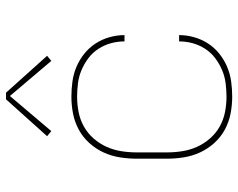

<svg xmlns="http://www.w3.org/2000/svg" viewBox="-97 -689 794 640"><g transform="rotate(-90 300.0 -369.0)"><path d="M298 8Q269 8 241 2.5Q213 -3 188 -16.5Q163 -30 143.5 -51.5Q124 -73 112 -99Q100 -125 95.5 -153.5Q91 -182 91 -210V-310Q91 -338 95.5 -366.5Q100 -395 112 -421Q124 -447 143.5 -468.5Q163 -490 188 -503.5Q213 -517 241 -522.5Q269 -528 298 -528Q323 -528 348.5 -524.5Q374 -521 397.5 -511Q421 -501 441 -485Q461 -469 475 -447.5Q489 -426 496 -401Q503 -376 503 -351H482Q482 -374 476 -396Q470 -418 457.5 -437.5Q445 -457 426.5 -471Q408 -485 387 -494Q366 -503 343 -506Q320 -509 298 -509Q272 -509 246.5 -504Q221 -499 198.5 -486.5Q176 -474 158.5 -454Q141 -434 130.5 -410.5Q120 -387 116 -361.5Q112 -336 112 -310V-210Q112 -184 116 -158.5Q120 -133 130.5 -109.5Q141 -86 158.5 -66Q176 -46 198.5 -33.5Q221 -21 246.5 -16Q272 -11 298 -11Q320 -11 343 -14Q366 -17 387 -26Q408 -35 426.5 -49Q445 -63 457.5 -82.5Q470 -102 476 -124Q482 -146 482 -169H503Q503 -144 496 -119Q489 -94 475 -72.5Q461 -51 441 -35Q421 -19 397.5 -9Q374 1 348.5 4.5Q323 8 298 8ZM183 -595 166 -609 289 -746H311L434 -609L417 -595L300 -733Z"/></g></svg>

Font: Iosevka SS04 Thin Extended
Style: Regular
Weight: 100
Width: 7
Monospace: yes
Designer: Belleve Invis
Foundry: Belleve Invis
Version: Version 19.0.0; ttfautohint (v1.8.4)